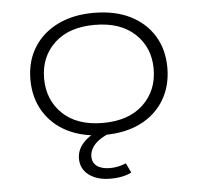

<svg xmlns="http://www.w3.org/2000/svg" viewBox="-50 -552 837 796"><g transform="rotate(-5 368.0 -154.5)"><path d="M369 8Q282 8 218 -23.5Q154 -55 118.5 -113Q83 -171 83 -247Q83 -323 118.5 -380Q154 -437 218 -468.5Q282 -500 368 -500Q456 -500 519.5 -468.5Q583 -437 618 -380Q653 -323 653 -247Q653 -171 618 -113Q583 -55 519.5 -23.5Q456 8 369 8ZM367 -42Q475 -42 535.5 -99.5Q596 -157 596 -247Q596 -336 535.5 -393Q475 -450 368 -450Q260 -450 200 -393Q140 -336 140 -247Q140 -157 200 -99.5Q260 -42 367 -42ZM379 191Q323 191 289 165.5Q255 140 255 97Q255 57 287 26Q319 -5 379 -25L399 0Q370 10 349 24.5Q328 39 317.5 56.5Q307 74 307 93Q307 119 326.5 133Q346 147 381 147Q397 147 414 143.5Q431 140 447 133L466 173Q452 181 429 186Q406 191 379 191Z"/></g></svg>

Font: Nunito Sans 7pt Expanded ExtraLight
Style: Regular
Weight: 250
Width: 7
Designer: Vernon Adams
Foundry: Vernon Adams
Version: Version 3.101;gftools[0.9.27]